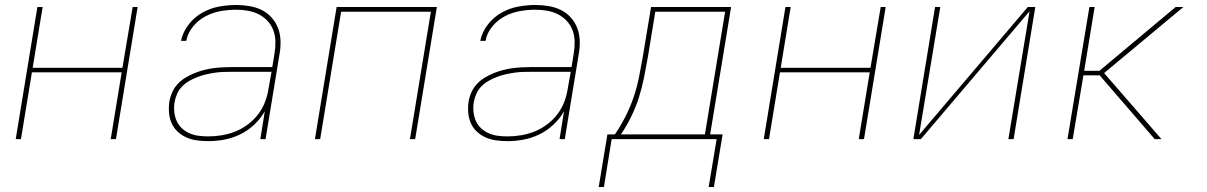

<svg xmlns="http://www.w3.org/2000/svg" viewBox="-20 -558 4840 770"><path d="M43 0 130 -530H151L111 -286H471L512 -530H532L445 0H424L468 -268H108L64 0Z M815 8Q792 8 770 5Q748 2 728.5 -6.5Q709 -15 693.5 -29Q678 -43 669 -62.5Q660 -82 658 -104Q656 -126 659 -149Q662 -168 670 -186.5Q678 -205 691.5 -220Q705 -235 723 -246Q741 -257 759.5 -264.5Q778 -272 797 -277Q816 -282 835 -284.5Q854 -287 873.5 -288Q893 -289 912 -289H1072L1081 -344Q1085 -368 1084.5 -392Q1084 -416 1076 -437Q1068 -458 1052.5 -474.5Q1037 -491 1017 -501Q997 -511 974 -515Q951 -519 927 -519Q896 -519 865 -513.5Q834 -508 805 -493Q776 -478 754.5 -452Q733 -426 727 -394H706Q713 -429 736 -459Q759 -489 791 -507Q823 -525 858 -531.5Q893 -538 927 -538Q954 -538 980.5 -533.5Q1007 -529 1029.5 -518Q1052 -507 1069 -488Q1086 -469 1095 -445.5Q1104 -422 1105 -395Q1106 -368 1101 -341L1045 0H1024L1042 -112Q1026 -83 1000 -58.5Q974 -34 943 -19Q912 -4 879.5 2Q847 8 815 8ZM815 -11Q842 -11 869.5 -15.5Q897 -20 923.5 -30.5Q950 -41 974 -59Q998 -77 1015.5 -100Q1033 -123 1043 -149.5Q1053 -176 1057 -203L1069 -270H912Q894 -270 877 -269.5Q860 -269 842.5 -266.5Q825 -264 807.5 -260Q790 -256 773 -249.5Q756 -243 740 -234Q724 -225 711 -212Q698 -199 690.5 -182Q683 -165 680 -148Q677 -128 679 -109Q681 -90 688.5 -73Q696 -56 709.5 -43.5Q723 -31 740 -23.5Q757 -16 776.5 -13.5Q796 -11 815 -11Z M1243 0 1330 -530H1732L1645 0H1624L1708 -511H1348L1264 0Z M2015 8Q1992 8 1970 5Q1948 2 1928.5 -6.5Q1909 -15 1893.5 -29Q1878 -43 1869 -62.5Q1860 -82 1858 -104Q1856 -126 1859 -149Q1862 -168 1870 -186.5Q1878 -205 1891.5 -220Q1905 -235 1923 -246Q1941 -257 1959.5 -264.5Q1978 -272 1997 -277Q2016 -282 2035 -284.5Q2054 -287 2073.5 -288Q2093 -289 2112 -289H2272L2281 -344Q2285 -368 2284.5 -392Q2284 -416 2276 -437Q2268 -458 2252.5 -474.5Q2237 -491 2217 -501Q2197 -511 2174 -515Q2151 -519 2127 -519Q2096 -519 2065 -513.5Q2034 -508 2005 -493Q1976 -478 1954.5 -452Q1933 -426 1927 -394H1906Q1913 -429 1936 -459Q1959 -489 1991 -507Q2023 -525 2058 -531.5Q2093 -538 2127 -538Q2154 -538 2180.5 -533.5Q2207 -529 2229.5 -518Q2252 -507 2269 -488Q2286 -469 2295 -445.5Q2304 -422 2305 -395Q2306 -368 2301 -341L2245 0H2224L2242 -112Q2226 -83 2200 -58.5Q2174 -34 2143 -19Q2112 -4 2079.5 2Q2047 8 2015 8ZM2015 -11Q2042 -11 2069.5 -15.5Q2097 -20 2123.5 -30.5Q2150 -41 2174 -59Q2198 -77 2215.5 -100Q2233 -123 2243 -149.5Q2253 -176 2257 -203L2269 -270H2112Q2094 -270 2077 -269.5Q2060 -269 2042.5 -266.5Q2025 -264 2007.5 -260Q1990 -256 1973 -249.5Q1956 -243 1940 -234Q1924 -225 1911 -212Q1898 -199 1890.5 -182Q1883 -165 1880 -148Q1877 -128 1879 -109Q1881 -90 1888.5 -73Q1896 -56 1909.5 -43.5Q1923 -31 1940 -23.5Q1957 -16 1976.5 -13.5Q1996 -11 2015 -11Z M2381 192 2416 -19H2446Q2470 -54 2489.5 -93Q2509 -132 2522 -171Q2535 -210 2543 -250.5Q2551 -291 2558 -331L2591 -530H2912L2828 -19H2878L2843 192H2822L2854 0H2433L2402 192ZM2470 -19H2807L2888 -511H2608L2578 -328Q2571 -288 2563 -248Q2555 -208 2543 -169.5Q2531 -131 2512.5 -92.5Q2494 -54 2470 -19Z M3043 0 3130 -530H3151L3111 -286H3471L3512 -530H3532L3445 0H3424L3468 -268H3108L3064 0Z M3643 0 3730 -530H3751L3666 -17L4102 -530H4132L4045 0H4024L4109 -513L3673 0Z M4261 0 4349 -530H4370L4328 -274H4389L4695 -530H4726L4408 -265L4638 0H4611L4390 -256H4325L4282 0Z"/></svg>

Font: Iosevka Curly ThExObl
Style: Regular
Weight: 100
Width: 7
Italic angle: -9°
Monospace: yes
Designer: Belleve Invis
Foundry: Belleve Invis
Version: Version 11.1.0; ttfautohint (v1.8.3)